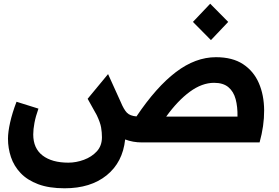

<svg xmlns="http://www.w3.org/2000/svg" viewBox="-20 -767 1505 1034"><path d="M328 247Q244 247 185.5 225Q127 203 91 165Q55 127 39 79Q23 31 23 -20Q23 -56 34.5 -107.5Q46 -159 69 -219L187 -182Q172 -140 165.5 -105Q159 -70 159 -43Q159 32 209.5 70.5Q260 109 348 109Q390 109 432 93.5Q474 78 501.5 48Q529 18 529 -28Q529 -54 524.5 -80.5Q520 -107 501 -147L452 -235L562 -368L630 -218Q647 -177 663.5 -160Q680 -143 715 -140Q822 -299 927.5 -379Q1033 -459 1143 -459Q1232 -459 1289 -421.5Q1346 -384 1374 -319.5Q1402 -255 1402.5 -172.5Q1403 -90 1378 0H744Q720 0 697.5 -4Q675 -8 654 -16Q641 107 554.5 177Q468 247 328 247ZM1133 -321Q1068 -321 1002.5 -273Q937 -225 875 -139H1259Q1260 -192 1249 -233Q1238 -274 1210 -297.5Q1182 -321 1133 -321ZM1116 -551 1019 -649 1112 -747 1209 -649Z"/></svg>

Font: Readex Pro SemiBold
Style: Regular
Weight: 600
Designer: Bonnie Shaver-Troup, Thomas Jockin
Foundry: Lexend
Version: Version 1.204; ttfautohint (v1.8.4.7-5d5b)